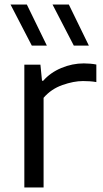

<svg xmlns="http://www.w3.org/2000/svg" viewBox="-20 -828 453 848"><path d="M87.5 0V-542.5H158.5L165.5 -471.5H171Q202.5 -507.5 251 -527.8Q299.5 -548 350 -548Q379.5 -548 405.5 -543V-465.5Q391.5 -468 376.8 -469Q362 -470 346.5 -470Q305.5 -470 255.8 -452.5Q206 -435 172.5 -396V0ZM306 -626.5 212 -808H284L372.5 -626.5ZM120.5 -626.5 26.5 -808H98.5L187 -626.5Z"/></svg>

Font: Encode Sans Expanded Expanded
Style: Regular
Weight: 400
Width: 7
Designer: Multiple Designers
Foundry: Impallari Type
Version: Version 3.000; ttfautohint (v1.8.3) -l 8 -r 50 -G 200 -x 14 